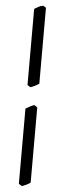

<svg xmlns="http://www.w3.org/2000/svg" viewBox="-67 -845 379 1120"><g transform="rotate(5 122.0 -285.5)"><path d="M156 -360Q146 -353 132 -346Q118 -339 106 -335L88 -346V-792Q103 -800 113 -806.5Q123 -813 139 -815L156 -805ZM156 219Q146 227 132 233.5Q118 240 106 244L88 232V-208Q103 -216 113 -222.5Q123 -229 139 -233L156 -221Z"/></g></svg>

Font: ChillKai
Style: Regular
Weight: 400
Designer: ChillType
Foundry: 寒蝉字型
Version: Version 2.000